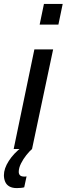

<svg xmlns="http://www.w3.org/2000/svg" viewBox="-82 -763 341 983"><path d="M121 -637 143 -743H239L217 -637ZM-12 0 94 -510H190L82 0ZM4 200Q-19 200 -34 191.5Q-49 183 -55.5 167.5Q-62 152 -62 134Q-62 100 -37 61Q-12 22 30 -10L82 0Q69 11 53 31Q37 51 25.5 74Q14 97 14 117Q14 128 20.5 134.5Q27 141 42 141Q44 141 46.5 141Q49 141 54 140L42 196Q35 198 24.5 199Q14 200 4 200Z"/></svg>

Font: Saira UltraCondensed
Style: Bold Italic
Weight: 700
Width: 1
Italic angle: -12°
Designer: Hector Gatti with collaboration of the Omnibus-Type team
Foundry: Omnibus-Type
Version: Version 1.101